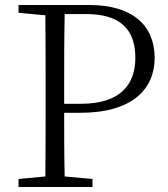

<svg xmlns="http://www.w3.org/2000/svg" viewBox="-20 -746 672 766"><path d="M323 -690C461 -690 520 -628 520 -515C520 -408 459 -332 304 -332H236V-391C236 -492 236 -592 238 -690ZM301 -296C509 -296 597 -392 597 -515C597 -643 510 -726 337 -726H54V-695L161 -685C162 -588 162 -490 162 -391V-335C162 -237 162 -138 161 -42L54 -32V0H349V-32L238 -42C236 -129 236 -213 236 -296Z"/></svg>

Font: Noto Serif CJK JP Light
Style: Regular
Weight: 300
Designer: Ryoko NISHIZUKA 西塚涼子 (kana & ideographs); Frank Grießhammer (Latin, Greek & Cyrillic); Wenlong ZHANG 张文龙 (bopomofo); San
Foundry: Adobe Systems Incorporated
Version: Version 1.001;PS 1.001;hotconv 16.6.54;makeotf.lib2.5.65590